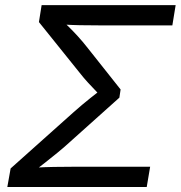

<svg xmlns="http://www.w3.org/2000/svg" viewBox="-20 -748 723 768"><path d="M9.3 0 22.5 -74.2 272.9 -297.9Q291 -314 308.1 -328.4Q325.2 -342.8 340.8 -355.2Q356.4 -367.7 370.1 -378.2Q383.8 -388.7 394 -397.5L387.7 -358.9Q378.9 -368.2 364.3 -383.3Q349.6 -398.4 332.5 -417Q315.4 -435.5 299.3 -456.1L135.7 -659.7L146.5 -727.5H682.6L669.4 -646.5H376.5Q334 -646.5 299.1 -647.2Q264.2 -647.9 234.4 -649.9L230 -665Q240.7 -654.8 256.3 -639.4Q272 -624 291 -603.3Q310.1 -582.5 331.1 -555.7L462.4 -390.1L457.5 -357.4L269.5 -189Q238.3 -160.2 209.7 -137Q181.2 -113.8 157.2 -95Q133.3 -76.2 113.3 -61L122.6 -77.6Q157.2 -79.6 195.8 -80.3Q234.4 -81.1 283.2 -81.1H580.6L566.9 0Z"/></svg>

Font: Inter 17pt
Style: Italic
Weight: 400
Italic angle: -9.3988°
Version: Version 4.001;git-66647c0bb